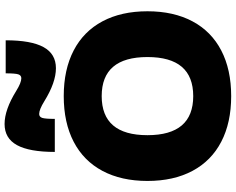

<svg xmlns="http://www.w3.org/2000/svg" viewBox="-118 -928 1055 860"><g transform="rotate(-90 410.0 -497.5)"><path d="M30 -365Q30 -482 75 -566.5Q120 -651 205.5 -695.5Q291 -740 410 -740Q529 -740 614.5 -695.5Q700 -651 745 -566.5Q790 -482 790 -365Q790 -248 745 -163.5Q700 -79 614.5 -34.5Q529 10 410 10Q291 10 205.5 -34.5Q120 -79 75 -163.5Q30 -248 30 -365ZM410 -160Q585 -160 585 -365Q585 -570 410 -570Q235 -570 235 -365Q235 -160 410 -160ZM387 -827Q350 -850 330 -850Q317 -850 312.5 -836.5Q308 -823 308 -780H160Q160 -894 190.5 -949.5Q221 -1005 285 -1005Q349 -1005 433 -953Q470 -930 490 -930Q503 -930 507.5 -943.5Q512 -957 512 -1000H660Q660 -886 629.5 -830.5Q599 -775 535 -775Q471 -775 387 -827Z"/></g></svg>

Font: Enso Black
Style: Regular
Weight: 900
Designer: Coji Morishita
Foundry: UNDERFOREST DESIGN
Version: Version 1.000